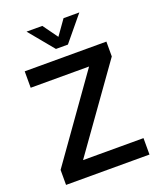

<svg xmlns="http://www.w3.org/2000/svg" viewBox="-166 -1030 940 1131"><g transform="rotate(-20 304.0 -464.0)"><path d="M193 -103H572V0H49V-94L415 -609H49V-712H561V-619ZM371 -928H470L342 -773H267L139 -928H238L305 -835Z"/></g></svg>

Font: Muli-Bold
Style: Bold
Weight: 700
Version: Version 2.000